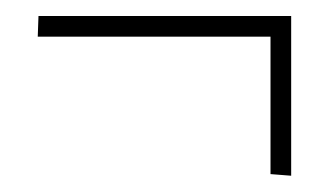

<svg xmlns="http://www.w3.org/2000/svg" viewBox="-20 -340 403 236"><path d="M337.9 -320.3V-124L312.5 -126V-294.9H26.4L27.3 -320.3Z"/></svg>

Font: FoglihtenNo07
Style: Regular
Weight: 500
Designer: gluk (gluksza@wp.pl)
Foundry: gluk (gluksza@wp.pl)
Version: Version 0.871